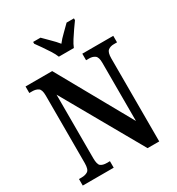

<svg xmlns="http://www.w3.org/2000/svg" viewBox="-215 -1065 1105 1198"><g transform="rotate(-30 337.5 -465.5)"><path d="M27 0V-47H45Q73 -47 90.5 -58.5Q108 -70 108 -116V-602Q108 -645 90.5 -656Q73 -667 49 -667H27V-714H219L516 -183V-602Q516 -643 499.5 -655Q483 -667 458 -667H436V-714H659V-667H636Q610 -667 594 -654Q578 -641 578 -598V0H494L169 -573V-116Q169 -70 184 -58.5Q199 -47 227 -47H250V0ZM300 -771Q291 -794 274 -820.5Q257 -847 239 -873Q221 -899 207 -918V-931H260Q280 -910 307 -884Q334 -858 354 -833Q373 -858 400.5 -884Q428 -910 448 -931H501V-918Q487 -899 469 -873Q451 -847 434 -820.5Q417 -794 408 -771Z"/></g></svg>

Font: Noto Serif Lao Condensed SemiBold
Style: Regular
Weight: 600
Width: 3
Designer: Monotype Design Team
Foundry: Monotype Imaging Inc.
Version: Version 2.003; ttfautohint (v1.8.4.7-5d5b)